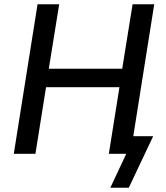

<svg xmlns="http://www.w3.org/2000/svg" viewBox="-20 -725 783 905"><path d="M500 160 575 0H498L511 -83H702L587 160ZM45 0 157 -705H259L210 -401H556L605 -705H707L595 0H493L543 -314H197L147 0Z"/></svg>

Font: Nunito Sans 10pt SemiCondensed SemiBold
Style: Italic
Weight: 600
Width: 4
Italic angle: -9°
Designer: Vernon Adams
Foundry: Vernon Adams
Version: Version 3.101;gftools[0.9.27]